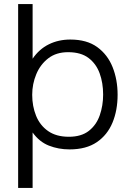

<svg xmlns="http://www.w3.org/2000/svg" viewBox="-20 -727 646 942"><path d="M69 195V-707H140V-439Q172 -486 219.5 -509.5Q267 -533 325 -533Q406 -533 457 -496Q508 -459 532.5 -397.5Q557 -336 557 -262Q557 -186 532 -125.5Q507 -65 455 -29.5Q403 6 321 6Q267 6 220 -12.5Q173 -31 140 -77V195ZM318 -56Q379 -56 416 -85Q453 -114 469.5 -161.5Q486 -209 486 -263Q486 -320 469 -367Q452 -414 414.5 -442.5Q377 -471 314 -471Q256 -471 217 -441Q178 -411 158 -363Q138 -315 138 -262Q138 -206 157 -159Q176 -112 216 -84Q256 -56 318 -56Z"/></svg>

Font: Onest Light
Style: Regular
Weight: 300
Designer: Dmitri Voloshin, Andrey Kudryavtsev
Foundry: Dmitri Voloshin, Andrey Kudryavtsev
Version: Version 1.000;gftools[0.9.33]